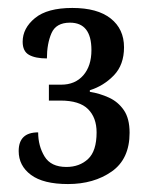

<svg xmlns="http://www.w3.org/2000/svg" viewBox="-20 -843 383 483"><path d="M151 -380Q89 -380 58 -403Q27 -426 27 -463Q27 -510 76 -510Q76 -476 92 -449.5Q108 -423 147 -423Q180 -423 201.5 -443Q223 -463 223 -510Q223 -547 201.5 -568.5Q180 -590 132 -590H103V-630H134Q169 -630 189.5 -653.5Q210 -677 210 -717Q210 -786 156 -786Q121 -786 109.5 -759.5Q98 -733 98 -696Q69 -696 53 -705Q37 -714 37 -738Q37 -772 68 -797.5Q99 -823 162 -823Q225 -823 258.5 -796.5Q292 -770 292 -724Q292 -680 266.5 -653.5Q241 -627 206 -616V-612Q231 -608 254 -597.5Q277 -587 291.5 -566Q306 -545 306 -509Q306 -443 261 -411.5Q216 -380 151 -380Z"/></svg>

Font: Noto Serif Tamil Condensed Medium
Style: Regular
Weight: 500
Width: 3
Designer: Indian Type Foundry, Tom Grace, and the Monotype Design Team
Foundry: Monotype Imaging Inc.
Version: Version 2.004; ttfautohint (v1.8.4.7-5d5b)